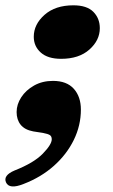

<svg xmlns="http://www.w3.org/2000/svg" viewBox="-43 -486 414 705"><path d="M79 -3.5Q47.5 -9.5 32.8 -28Q18 -46.5 18 -74.5Q18 -102.5 35 -128.8Q52 -155 82.2 -172Q112.5 -189 151.5 -189Q202 -189 228 -160Q254 -131 254 -83.5Q254 -25.5 228 27.8Q202 81 154.8 123Q107.5 165 43.5 189.5Q-9 210.5 -21 183.5Q-32 158 10.5 140Q81.5 112 114.2 78.2Q147 44.5 147 25.5Q147 14.5 140 10Q133 5.5 114.5 2ZM181.5 -270Q132.5 -270 106.8 -293Q81 -316 81 -351Q81 -396.5 120.5 -431.5Q160 -466.5 226.5 -466.5Q276 -466.5 299.8 -442.5Q323.5 -418.5 323.5 -382.5Q323.5 -338 285.2 -304Q247 -270 181.5 -270Z"/></svg>

Font: Fraunces 72pt S050 Black
Style: Italic
Weight: 900
Italic angle: -16°
Version: Version 1.000; ttfautohint (v1.8.3)